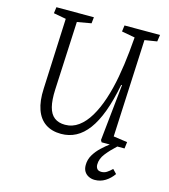

<svg xmlns="http://www.w3.org/2000/svg" viewBox="-132 -804 995 1133"><g transform="rotate(15 365.5 -238.0)"><path d="M552 225Q532 225 515 216.5Q498 208 488.5 192.5Q479 177 479 154Q479 120 496 91.5Q513 63 538 39.5Q563 16 585 0H535L528 -12L564 -357H559Q540 -259 514 -189Q488 -119 454.5 -74Q421 -29 380 -7.5Q339 14 290 14Q234 14 195 -12Q156 -38 137.5 -90Q119 -142 123 -218L142 -649L66 -663L71 -701H300L296 -663L210 -648L190 -230Q187 -165 197.5 -124Q208 -83 233.5 -63.5Q259 -44 299 -44Q344 -44 381 -71Q418 -98 447 -146.5Q476 -195 497.5 -260Q519 -325 533 -401.5Q547 -478 555 -559L563 -648L482 -663L487 -701H704L698 -660L623 -648L595 -52L680 -40L675 0H631Q595 33 569.5 65.5Q544 98 544 133Q544 149 552 159Q560 169 578 169Q596 169 611 159.5Q626 150 642 134L666 159Q645 189 616 207Q587 225 552 225Z"/></g></svg>

Font: Literata Light
Style: Italic
Weight: 300
Italic angle: -2°
Designer: Latin by Veronika Burian and Jose Scaglione. Greek by Irene Vlachou. Cyrillic by Vera Evstafieva
Foundry: TypeTogether
Version: Version 3.103;gftools[0.9.29]